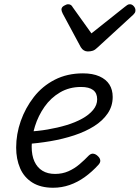

<svg xmlns="http://www.w3.org/2000/svg" viewBox="-20 -864 657 903"><path d="M230 19Q171 19 132 -5.5Q93 -30 74.5 -73Q56 -116 56 -170Q56 -233 77.5 -294.5Q99 -356 139 -407.5Q179 -459 237.5 -489Q296 -519 370 -519Q416 -519 447.5 -505Q479 -491 494.5 -466.5Q510 -442 510 -408Q510 -365 486.5 -330.5Q463 -296 422.5 -270.5Q382 -245 329 -227.5Q276 -210 217 -200Q158 -190 98 -186L111 -245Q157 -247 204 -255Q251 -263 292.5 -275.5Q334 -288 366.5 -306Q399 -324 418 -347Q437 -370 437 -397Q437 -426 418 -440.5Q399 -455 361 -455Q306 -455 262.5 -429.5Q219 -404 189.5 -362Q160 -320 144.5 -270.5Q129 -221 129 -174Q129 -133 142 -104.5Q155 -76 179.5 -61Q204 -46 239 -46Q273 -46 301.5 -58.5Q330 -71 354 -91.5Q378 -112 398 -133Q409 -143 420 -141Q431 -139 440 -130Q450 -121 451.5 -110.5Q453 -100 443 -89Q413 -56 379 -31.5Q345 -7 307.5 6Q270 19 230 19ZM591 -844Q601 -844 609 -835Q617 -826 617 -816Q617 -808 614 -803.5Q611 -799 607 -795L438 -640Q427 -629 416.5 -625.5Q406 -622 393 -622Q383 -622 374.5 -627Q366 -632 360 -642L275 -800Q272 -806 270.5 -811Q269 -816 269 -819Q269 -830 281 -837Q293 -844 300 -844Q309 -844 314 -840Q319 -836 322 -830L410 -707L566 -831Q573 -836 578 -840Q583 -844 591 -844Z"/></svg>

Font: Playwrite CU Light
Style: Regular
Weight: 300
Designer: Veronika Burian, José Scaglione
Foundry: TypeTogether
Version: Version 1.002